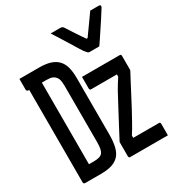

<svg xmlns="http://www.w3.org/2000/svg" viewBox="-194 -963 1016 1092"><g transform="rotate(-30 314.0 -417.5)"><path d="M148 -700Q191 -700 220.5 -690.5Q250 -681 268.5 -661.5Q287 -642 295 -612.5Q303 -583 303 -542V-172Q303 -123 294.5 -89.5Q286 -56 267 -36.5Q248 -17 219 -8.5Q190 0 149 0Q134 0 120 0Q106 0 94.5 0Q83 0 74 0Q65 0 57.5 0Q50 0 46 0Q41 0 38 -3Q35 -6 35 -11Q35 -92 35 -173.5Q35 -255 35 -339Q35 -423 35 -513Q35 -603 35 -700L126 -656L118 -639Q118 -612 118 -584.5Q118 -557 118 -529Q118 -473 118 -417.5Q118 -362 118 -306Q118 -250 118 -194Q118 -138 118 -82Q122 -82 126 -82Q130 -82 136 -82Q142 -82 150 -82Q171 -82 185 -86Q199 -90 206.5 -99Q214 -108 217.5 -124.5Q221 -141 221 -166V-536Q221 -551 219.5 -563Q218 -575 214.5 -584Q211 -593 205 -599Q199 -606 190.5 -610.5Q182 -615 171.5 -616.5Q161 -618 147 -618Q132 -618 114.5 -618Q97 -618 81 -618Q65 -618 51 -618Q37 -618 29 -618Q26 -618 23.5 -619.5Q21 -621 19.5 -623.5Q18 -626 18 -629Q18 -646 18 -664Q18 -682 18 -700Q27 -700 42.5 -700Q58 -700 77 -700Q96 -700 114.5 -700Q133 -700 148 -700ZM332 -532H581Q584 -532 585.5 -530.5Q587 -529 588 -527Q589 -525 589 -521V-428Q570 -392 552 -358Q534 -324 517.5 -292Q501 -260 485 -230.5Q469 -201 453 -172Q442 -152 432 -135Q422 -118 411 -101V-86H581Q585 -86 587 -83Q589 -80 589 -75Q589 -56 589 -37.5Q589 -19 589 0H341Q338 0 336 -1.5Q334 -3 333 -5Q332 -7 332 -11V-104Q358 -153 381.5 -198Q405 -243 427 -283.5Q449 -324 469 -362Q480 -381 490 -397.5Q500 -414 511 -430V-445H341Q338 -445 336 -446.5Q334 -448 333 -450.5Q332 -453 332 -456Q332 -475 332 -494Q332 -513 332 -532ZM504 -633Q496 -633 484 -633Q472 -633 459.5 -633Q447 -633 441 -633Q434 -633 429.5 -637Q425 -641 414 -655Q407 -665 394 -686Q381 -707 365 -733.5Q349 -760 332 -786.5Q315 -813 301 -835Q311 -835 321 -835Q331 -835 342 -835Q353 -835 362 -835Q371 -835 376 -833Q381 -831 386 -823Q398 -805 420 -770.5Q442 -736 478 -686L445 -707H486L454 -685Q491 -737 517 -773Q543 -809 561 -835H617Q621 -835 623.5 -834Q626 -833 627 -831Q628 -829 628 -826Q628 -822 625.5 -818Q623 -814 613 -798Q604 -783 589 -760.5Q574 -738 558 -713.5Q542 -689 527.5 -667.5Q513 -646 504 -633Z"/></g></svg>

Font: Recursive Monospace
Style: Regular
Weight: 400
Version: Version 1.047